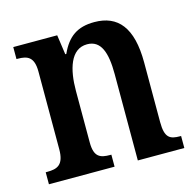

<svg xmlns="http://www.w3.org/2000/svg" viewBox="-86 -637 743 726"><g transform="rotate(-15 286.0 -274.0)"><path d="M19 0H276V-47H272C233 -47 209 -55 209 -113V-315C209 -398 230 -474 295 -474C349 -474 367 -423 367 -338V0H549V-47H545C506 -47 486 -56 486 -118V-352C486 -489 435 -548 343 -548C277 -548 238 -521 210 -459H206L195 -536H23V-489H28C65 -489 91 -480 91 -422V-118C91 -56 64 -47 25 -47H19Z"/></g></svg>

Font: Noto Serif Sinhala Condensed SemiBold
Style: Regular
Weight: 600
Width: 3
Designer: Jelle Bosma - Monotype Design Team
Foundry: Monotype Imaging Inc.
Version: Version 2.007